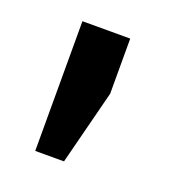

<svg xmlns="http://www.w3.org/2000/svg" viewBox="-65 -905 332 370"><g transform="rotate(20 101.0 -720.0)"><path d="M104 -587H45V-853H143V-740Z"/></g></svg>

Font: Kdam Thmor Pro
Style: Regular
Weight: 400
Designer: Sovichet Tep, Longdey Hak
Foundry: Anagata Design
Version: Version 1.003; ttfautohint (v1.8.4.7-5d5b)